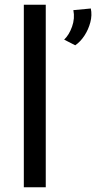

<svg xmlns="http://www.w3.org/2000/svg" viewBox="-20 -794 419 814"><path d="M81 -774H174V0H81ZM299 -602 252 -626Q273 -646 285.5 -681Q298 -716 291 -751L365 -758Q371 -730 363 -699.5Q355 -669 338 -643Q321 -617 299 -602Z"/></svg>

Font: Josefin Sans Thin
Style: Regular
Weight: 400
Version: Version 2.000